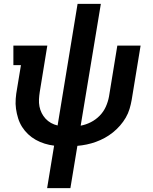

<svg xmlns="http://www.w3.org/2000/svg" viewBox="-20 -755 790 990"><path d="M223 215 259 -4Q234 -7 210 -14.5Q186 -22 164.5 -34Q143 -46 125 -63Q107 -80 94 -100.5Q81 -121 73.5 -145Q66 -169 62.5 -194Q59 -219 61 -245.5Q63 -272 68 -298L88 -419H49V-520H224L185 -281Q182 -262 181 -243Q180 -224 183.5 -206Q187 -188 195 -172Q203 -156 215 -143Q227 -130 243 -121Q259 -112 277 -108L380 -735H500L396 -107Q423 -112 448.5 -125Q474 -138 494 -158.5Q514 -179 525.5 -204.5Q537 -230 542 -257L585 -520H705L659 -240Q655 -217 648 -193.5Q641 -170 628.5 -148.5Q616 -127 599 -107.5Q582 -88 562 -72Q542 -56 520 -44Q498 -32 474.5 -23.5Q451 -15 427 -10Q403 -5 379 -3L343 215Z"/></svg>

Font: Iosevka Etoile Oblique
Style: Bold
Weight: 700
Italic angle: -9°
Designer: Belleve Invis
Foundry: Belleve Invis
Version: Version 15.5.2; ttfautohint (v1.8.4)